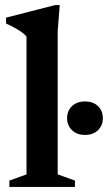

<svg xmlns="http://www.w3.org/2000/svg" viewBox="-20 -737 426 757"><path d="M207.5 -49.5 275.5 -25V0H17V-25L84.5 -49.5V-593Q77.5 -601.5 66 -609.8Q54.5 -618 39 -626.8Q23.5 -635.5 4 -644V-667.5L197.5 -717H215.5L207.5 -615ZM315 -205Q283 -205 263.8 -223.8Q244.5 -242.5 244.5 -271Q244.5 -300 263.8 -318.5Q283 -337 315 -337Q347.5 -337 366.5 -318.5Q385.5 -300 385.5 -271Q385.5 -242.5 366.5 -223.8Q347.5 -205 315 -205Z"/></svg>

Font: Newsreader 16pt 16pt SemiBold
Style: Regular
Weight: 600
Version: Version 1.003